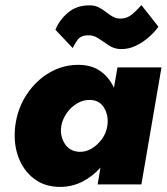

<svg xmlns="http://www.w3.org/2000/svg" viewBox="-20 -725 655 755"><path d="M198 -608 266 -536Q272 -550 284.5 -567.5Q297 -585 322 -586Q346 -588 366.5 -574.5Q387 -561 407.5 -547Q428 -533 453 -532Q485 -531 514 -545Q543 -559 566.5 -580Q590 -601 603 -620L536 -705Q520 -686 500.5 -669.5Q481 -653 458 -652Q439 -651 424.5 -659Q410 -667 397 -677.5Q384 -688 368.5 -696Q353 -704 332 -704Q281 -704 247 -675Q213 -646 198 -608ZM221 -230Q226 -257 242.5 -280.5Q259 -304 283.5 -318.5Q308 -333 335 -332Q372 -331 390 -300Q408 -269 402 -230Q398 -202 381 -178.5Q364 -155 340.5 -141Q317 -127 292 -128Q253 -130 234 -161Q215 -192 221 -230ZM40 -230Q32 -164 51.5 -109.5Q71 -55 113.5 -22.5Q156 10 216 10Q263 10 303.5 -10.5Q344 -31 375 -66L364 0H536L615 -460H442L428 -380Q409 -421 374.5 -445.5Q340 -470 287 -470Q227 -470 174 -439Q121 -408 85 -353.5Q49 -299 40 -230Z"/></svg>

Font: Jost* 800 Heavy Italic
Style: Italic
Weight: 800
Italic angle: -10°
Version: Version 3.200; ttfautohint (v0.97) -l 8 -r 50 -G 200 -x 14 -